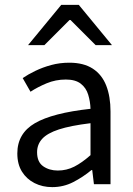

<svg xmlns="http://www.w3.org/2000/svg" viewBox="-20 -755 544 787"><path d="M194 12Q154 12 121.5 -4.5Q89 -21 70 -51.5Q51 -82 51 -126Q51 -208 123 -250Q195 -292 351 -309Q350 -339 341.5 -367Q333 -395 311 -412Q289 -429 250 -429Q208 -429 171 -413.5Q134 -398 105 -379L73 -435Q95 -450 125 -464.5Q155 -479 190 -488.5Q225 -498 264 -498Q323 -498 360.5 -473.5Q398 -449 415.5 -404Q433 -359 433 -298V0H365L358 -58H355Q320 -29 280 -8.5Q240 12 194 12ZM217 -56Q253 -56 284.5 -72Q316 -88 351 -119V-250Q269 -240 221.5 -224.5Q174 -209 153 -186Q132 -163 132 -131Q132 -91 157 -73.5Q182 -56 217 -56ZM95 -570 231 -735H303L439 -570H372L269 -673H265L162 -570Z"/></svg>

Font: Source Sans 3 ExtraLight
Style: Regular
Weight: 400
Version: Version 3.052;hotconv 1.1.0;makeotfexe 2.6.0